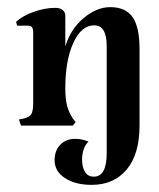

<svg xmlns="http://www.w3.org/2000/svg" viewBox="-20 -352 446 538"><path d="M371 -215V0Q371 80 335 123Q299 166 237 166Q191 166 162 147Q133 128 133 97Q133 70 149 53.5Q165 37 191 37Q210 37 228 45Q219 53 214.5 66.5Q210 80 210 95Q210 116 218 129.5Q226 143 243 143Q279 143 279 77V-223Q279 -281 244 -281Q208 -281 185.5 -232Q163 -183 163 -104Q163 -74 168 -55.5Q173 -37 184 -20L192 -10L184 0H39L33 -17L47 -20Q63 -24 68 -32.5Q73 -41 73 -66V-261Q73 -280 60 -280H28L25 -291Q44 -308 75 -319Q106 -330 135 -330Q148 -330 155.5 -324Q163 -318 163 -308V-222Q178 -271 214.5 -301.5Q251 -332 289 -332Q332 -332 351.5 -304Q371 -276 371 -215Z"/></svg>

Font: Katibeh
Style: Regular
Weight: 400
Designer: Arabic design by Kourosh Beigpour, Latin design by Eduardo Tunni, engineering by Lasse Fister
Version: Version 1.0010g